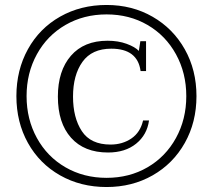

<svg xmlns="http://www.w3.org/2000/svg" viewBox="-20 -743 857 773"><path d="M46 -356Q46 -461 92.5 -545Q139 -629 222 -676Q305 -723 409 -723Q512 -723 594.5 -675.5Q677 -628 724 -544.5Q771 -461 771 -356Q771 -251 724 -167.5Q677 -84 594.5 -37Q512 10 409 10Q305 10 222 -37Q139 -84 92.5 -167.5Q46 -251 46 -356ZM730 -356Q730 -449 688.5 -524.5Q647 -600 574 -642.5Q501 -685 409 -685Q317 -685 243.5 -642.5Q170 -600 128.5 -524.5Q87 -449 87 -356Q87 -263 128.5 -187.5Q170 -112 243.5 -69.5Q317 -27 409 -27Q501 -27 574 -69.5Q647 -112 688.5 -187.5Q730 -263 730 -356ZM213 -354Q213 -458 265.5 -518.5Q318 -579 413 -579Q456 -579 490 -566.5Q524 -554 539 -538L545 -577H568V-457H546Q534 -547 428 -547Q350 -547 312 -494Q274 -441 274 -354Q274 -269 309.5 -215Q345 -161 425 -161Q473 -161 509 -185.5Q545 -210 556 -258H580Q572 -200 528 -164.5Q484 -129 415 -129Q319 -129 266 -188.5Q213 -248 213 -354Z"/></svg>

Font: Taviraj Light
Style: Regular
Weight: 300
Designer: Katatrad Team
Foundry: CadsonDemak
Version: Version 1.001